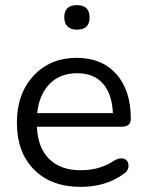

<svg xmlns="http://www.w3.org/2000/svg" viewBox="-20 -721 572 750"><path d="M280 -605Q257 -605 244 -617.5Q231 -630 231 -653Q231 -701 280 -701Q330 -701 330 -653Q330 -605 280 -605ZM295 9Q180 9 113 -58.5Q46 -126 46 -242Q46 -355 111 -425Q176 -495 280 -495Q378 -495 434.5 -431.5Q491 -368 491 -257Q491 -226 456 -226H124Q128 -143 172.5 -99.5Q217 -56 295 -56Q372 -56 428 -95Q451 -107 466.5 -100Q482 -93 482 -73.5Q482 -54 462 -41Q393 9 295 9ZM282 -435Q214 -435 173.5 -393Q133 -351 125 -279H421Q418 -353 382.5 -394Q347 -435 282 -435Z"/></svg>

Font: Nunito
Style: Regular
Weight: 400
Designer: Vernon Adams
Foundry: Vernon Adams
Version: Version 3.602